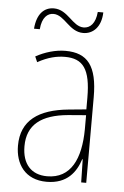

<svg xmlns="http://www.w3.org/2000/svg" viewBox="-52 -747 514 795"><g transform="rotate(5 205.0 -349.5)"><path d="M65 -617H89C93 -667 116 -685 140 -685C187 -685 210 -617 269 -617C309 -617 343 -647 345 -709H322C318 -661 296 -640 269 -640C222 -640 199 -708 140 -708C101 -708 70 -681 65 -617ZM203 -537C162 -537 118 -524 80 -503L90 -480C133 -504 170 -512 203 -512C278 -512 310 -471 310 -351V-303L237 -296C113 -284 41 -234 41 -129C41 -53 82 10 172 10C258 10 294 -43 311 -96H313L315 0H336V-356C336 -486 295 -537 203 -537ZM237 -273 311 -279V-220C310 -98 271 -13 172 -13C106 -13 68 -55 68 -129C68 -219 127 -263 237 -273Z"/></g></svg>

Font: Noto Sans Malayalam Condensed Thin
Style: Regular
Weight: 100
Width: 3
Designer: Jelle Bosma - Monotype Design Team
Foundry: Monotype Imaging Inc.
Version: Version 2.104